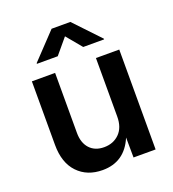

<svg xmlns="http://www.w3.org/2000/svg" viewBox="-139 -872 890 986"><g transform="rotate(-20 306.0 -379.0)"><path d="M254.4 6.8Q169.9 6.8 118.7 -46.9Q67.4 -100.6 67.4 -198.7V-545.9H194.3V-218.3Q194.3 -163.6 222.9 -132.3Q251.5 -101.1 301.3 -101.1Q352.1 -101.1 384.8 -133.8Q417.5 -166.5 417.5 -226.1V-545.9H544.9V0H424.3L423.3 -109.4Q374.5 6.8 254.4 6.8ZM236.3 -621.6H122.6V-625.5L254.9 -765.1H357.4L489.7 -625.5V-621.6H375.5L306.2 -705.1Z"/></g></svg>

Font: Inter SemiBold
Style: Regular
Weight: 600
Designer: Rasmus Andersson
Foundry: rsms
Version: Version 4.001;git-9221beed3